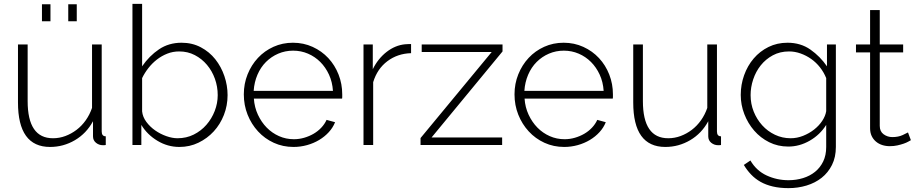

<svg xmlns="http://www.w3.org/2000/svg" viewBox="-20 -750 4741 993"><path d="M197 -640V-728H241V-640ZM333 -640V-728H377V-640ZM239 10Q73 10 73 -220V-520H123V-227Q123 -35 254 -35Q287 -35 318 -46.5Q349 -58 376 -78.5Q403 -99 423.5 -128Q444 -157 456 -192V-520H506V-70Q506 -45 527 -45V0Q522 1 518 1Q514 1 512 1Q492 1 476.5 -11.5Q461 -24 461 -45V-123Q427 -60 367.5 -25Q308 10 239 10Z M908 10Q847 10 794 -22Q741 -54 711 -104V0H665V-730H715V-407Q752 -461 802.5 -495Q853 -529 919 -529Q974 -529 1018.5 -505.5Q1063 -482 1093.5 -443.5Q1124 -405 1140.5 -356.5Q1157 -308 1157 -258Q1157 -204 1138 -155.5Q1119 -107 1085.5 -70.5Q1052 -34 1006.5 -12Q961 10 908 10ZM898 -35Q944 -35 982 -54Q1020 -73 1047.5 -104.5Q1075 -136 1090.5 -176Q1106 -216 1106 -258Q1106 -302 1091.5 -342.5Q1077 -383 1050.5 -414.5Q1024 -446 987.5 -465Q951 -484 907 -484Q874 -484 845 -472.5Q816 -461 791.5 -442Q767 -423 747.5 -398Q728 -373 715 -346V-174Q718 -145 737 -119.5Q756 -94 782.5 -75.5Q809 -57 840 -46Q871 -35 898 -35Z M1498 10Q1443 10 1396 -11.5Q1349 -33 1314.5 -70.5Q1280 -108 1260.5 -157Q1241 -206 1241 -262Q1241 -317 1260.5 -365.5Q1280 -414 1314 -450.5Q1348 -487 1394.5 -508Q1441 -529 1495 -529Q1550 -529 1597 -507.5Q1644 -486 1678 -449.5Q1712 -413 1731 -364.5Q1750 -316 1750 -262Q1750 -257 1750 -249.5Q1750 -242 1749 -240H1293Q1296 -195 1314 -156.5Q1332 -118 1359.5 -90Q1387 -62 1423 -46Q1459 -30 1500 -30Q1527 -30 1553 -37.5Q1579 -45 1601.5 -58Q1624 -71 1641.5 -89.5Q1659 -108 1669 -130L1713 -118Q1702 -90 1680.5 -66.5Q1659 -43 1630.5 -26Q1602 -9 1568 0.5Q1534 10 1498 10ZM1702 -280Q1699 -326 1681.5 -364Q1664 -402 1636.5 -429.5Q1609 -457 1573 -472.5Q1537 -488 1496 -488Q1455 -488 1419 -472.5Q1383 -457 1355.5 -429.5Q1328 -402 1311.5 -363.5Q1295 -325 1292 -280Z M2106 -475Q2036 -473 1983.5 -433.5Q1931 -394 1910 -325V0H1860V-520H1908V-392Q1935 -447 1979.5 -481.5Q2024 -516 2075 -521Q2085 -522 2093 -522Q2101 -522 2106 -522Z M2155 -36 2523 -481H2161V-520H2579V-484L2212 -39H2577V0H2155Z M2898 10Q2843 10 2796 -11.5Q2749 -33 2714.5 -70.5Q2680 -108 2660.5 -157Q2641 -206 2641 -262Q2641 -317 2660.5 -365.5Q2680 -414 2714 -450.5Q2748 -487 2794.5 -508Q2841 -529 2895 -529Q2950 -529 2997 -507.5Q3044 -486 3078 -449.5Q3112 -413 3131 -364.5Q3150 -316 3150 -262Q3150 -257 3150 -249.5Q3150 -242 3149 -240H2693Q2696 -195 2714 -156.5Q2732 -118 2759.5 -90Q2787 -62 2823 -46Q2859 -30 2900 -30Q2927 -30 2953 -37.5Q2979 -45 3001.5 -58Q3024 -71 3041.5 -89.5Q3059 -108 3069 -130L3113 -118Q3102 -90 3080.5 -66.5Q3059 -43 3030.5 -26Q3002 -9 2968 0.5Q2934 10 2898 10ZM3102 -280Q3099 -326 3081.5 -364Q3064 -402 3036.5 -429.5Q3009 -457 2973 -472.5Q2937 -488 2896 -488Q2855 -488 2819 -472.5Q2783 -457 2755.5 -429.5Q2728 -402 2711.5 -363.5Q2695 -325 2692 -280Z M3421 10Q3255 10 3255 -220V-520H3305V-227Q3305 -35 3436 -35Q3469 -35 3500 -46.5Q3531 -58 3558 -78.5Q3585 -99 3605.5 -128Q3626 -157 3638 -192V-520H3688V-70Q3688 -45 3709 -45V0Q3704 1 3700 1Q3696 1 3694 1Q3674 1 3658.5 -11.5Q3643 -24 3643 -45V-123Q3609 -60 3549.5 -25Q3490 10 3421 10Z M4057 8Q4003 8 3958 -14.5Q3913 -37 3880.5 -74.5Q3848 -112 3829.5 -160Q3811 -208 3811 -259Q3811 -312 3828.5 -361Q3846 -410 3878 -447.5Q3910 -485 3954.5 -507Q3999 -529 4053 -529Q4121 -529 4171.5 -493.5Q4222 -458 4257 -407V-520H4303V10Q4303 63 4283 103Q4263 143 4229.5 169.5Q4196 196 4151.5 209.5Q4107 223 4058 223Q4013 223 3977 214.5Q3941 206 3913.5 190.5Q3886 175 3864.5 152.5Q3843 130 3827 103L3861 80Q3892 133 3945 157.5Q3998 182 4058 182Q4098 182 4133.5 171Q4169 160 4195.5 138.5Q4222 117 4237.5 85Q4253 53 4253 10V-104Q4221 -53 4168 -22.5Q4115 8 4057 8ZM4069 -35Q4102 -35 4133.5 -47.5Q4165 -60 4190.5 -80Q4216 -100 4232.5 -125Q4249 -150 4253 -175V-346Q4241 -376 4221 -401.5Q4201 -427 4175.5 -445Q4150 -463 4120.5 -473.5Q4091 -484 4061 -484Q4014 -484 3977 -464Q3940 -444 3914.5 -412Q3889 -380 3875.5 -339.5Q3862 -299 3862 -258Q3862 -213 3878 -173Q3894 -133 3922 -102Q3950 -71 3988 -53Q4026 -35 4069 -35Z M4691 -25Q4687 -23 4677.5 -17.5Q4668 -12 4653.5 -7Q4639 -2 4621 2Q4603 6 4582 6Q4561 6 4542.5 0Q4524 -6 4510 -18Q4496 -30 4488 -47Q4480 -64 4480 -87V-479H4407V-520H4480V-698H4530V-520H4651V-479H4530V-99Q4530 -70 4550 -55.5Q4570 -41 4595 -41Q4626 -41 4648.5 -51.5Q4671 -62 4676 -65Z"/></svg>

Font: Oxford Sans
Style: Regular
Weight: 300
Designer: Matt McInerney, Pablo Impallari, Rodrigo Fuenzalida
Foundry: Matt McInerney, Pablo Impallari, Rodrigo Fuenzalida
Version: Version 3.000g; ttfautohint (v1.5) -l 8 -r 28 -G 28 -x 14 -D